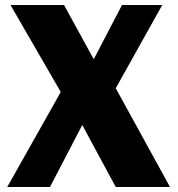

<svg xmlns="http://www.w3.org/2000/svg" viewBox="-20 -698 710 768"><path d="M660 50H443L309 -198L180 50H9L223 -330L22 -678H236L355 -461L468 -678H629L443 -345Z"/></svg>

Font: BM HANNA
Style: Regular
Weight: 400
Designer: BONGJIN KIM, JAEHYUN KEUM, MINJUNG KIM, JUHEE TAE
Foundry: WOOWA BROTHERS Corporation.
Version: Version 1.000